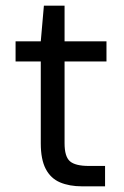

<svg xmlns="http://www.w3.org/2000/svg" viewBox="-20 -658 437 678"><path d="M270 0Q225 0 192 -14Q159 -28 141.5 -61.5Q124 -95 124 -152V-441H35V-512H124L135 -638H208V-512H356V-441H208V-152Q208 -105 227 -88.5Q246 -72 294 -72H351V0Z"/></svg>

Font: DM Sans 12pt
Style: Regular
Weight: 400
Version: Version 4.004;gftools[0.9.30]